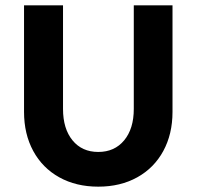

<svg xmlns="http://www.w3.org/2000/svg" viewBox="-20 -686 736 719"><path d="M70 -267V-666H216V-278Q216 -204 251.5 -160.5Q287 -117 348 -117Q409 -117 445 -160.5Q481 -204 481 -278V-666H626V-267Q626 -184 591.5 -120.5Q557 -57 494 -22Q431 13 348 13Q265 13 202 -22Q139 -57 104.5 -120.5Q70 -184 70 -267Z"/></svg>

Font: Secular One
Style: Regular
Weight: 400
Designer: Michal Sahar
Foundry: Hagilda
Version: Version 1.000